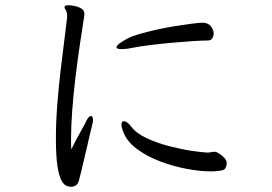

<svg xmlns="http://www.w3.org/2000/svg" viewBox="-20 -718 1040 735"><path d="M237 -658Q237 -661 236.5 -664.5Q236 -668 235 -672Q234 -677 230.5 -681.5Q227 -686 227 -690V-692Q229 -698 243 -698Q249 -698 263.5 -695.5Q278 -693 290.5 -686Q303 -679 303 -664Q303 -658 302 -652Q301 -646 300 -641Q293 -597 284.5 -539Q276 -481 268.5 -418.5Q261 -356 256.5 -295.5Q252 -235 252 -187Q252 -176 252 -165.5Q252 -155 253 -146Q262 -165 273.5 -186.5Q285 -208 295.5 -226.5Q306 -245 309 -252Q319 -274 328 -274Q336 -274 336 -259Q336 -248 332 -236Q330 -229 325 -207.5Q320 -186 313.5 -157Q307 -128 300 -99.5Q293 -71 288 -50Q283 -29 281 -23Q277 -12 269 -7.5Q261 -3 252 -3Q245 -3 235 -6.5Q225 -10 215.5 -26.5Q206 -43 200 -81.5Q194 -120 194 -190Q194 -249 199 -314.5Q204 -380 211.5 -444Q219 -508 226 -562Q233 -616 237 -652ZM758 -631Q778 -630 788 -616.5Q798 -603 798 -589Q798 -579 792.5 -571Q787 -563 776 -563Q754 -563 716 -560.5Q678 -558 634.5 -554Q591 -550 551.5 -545Q512 -540 487 -535Q474 -532 463.5 -531Q453 -530 445 -530Q426 -530 426 -537Q426 -548 469 -571Q486 -580 516 -588.5Q546 -597 582 -605Q618 -613 653 -618.5Q688 -624 715.5 -627.5Q743 -631 755 -631ZM785 -62Q746 -62 695 -71.5Q644 -81 593.5 -100Q543 -119 504.5 -147.5Q466 -176 452 -213Q445 -230 445 -241Q445 -254 454 -254Q466 -254 481 -235Q501 -208 540.5 -189.5Q580 -171 626 -159Q672 -147 711.5 -141Q751 -135 772 -134H775Q782 -134 788.5 -135.5Q795 -137 801 -137H805Q810 -136 820 -129.5Q830 -123 839 -113.5Q848 -104 848 -92Q848 -91 847.5 -89.5Q847 -88 847 -86Q844 -71 835.5 -67.5Q827 -64 799 -62Z"/></svg>

Font: Klee One SemiBold
Style: Regular
Weight: 600
Designer: Fontworks Inc.
Foundry: Fontworks Inc.
Version: Version 1.00;January 12, 2022;FontCreator 13.0.0.2683 64-bit